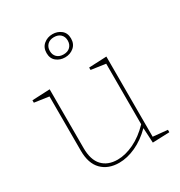

<svg xmlns="http://www.w3.org/2000/svg" viewBox="-182 -902 972 1035"><g transform="rotate(-30 304.0 -384.5)"><path d="M486 -26 576 -17V-2L471 2L466 -91Q418 -43 364.5 -18.5Q311 6 261 6Q193 6 153 -34.5Q113 -75 113 -154V-492L23 -505V-520L133 -525V-159Q133 -86 167 -49.5Q201 -13 262 -13Q310 -13 363.5 -38.5Q417 -64 466 -115V-492L376 -505V-520L486 -525ZM216 -702Q216 -736 239 -755.5Q262 -775 294 -775Q325 -775 347.5 -757Q370 -739 370 -705Q370 -671 347 -651.5Q324 -632 292 -632Q261 -632 238.5 -650Q216 -668 216 -702ZM349 -704Q349 -728 334 -742.5Q319 -757 293 -757Q267 -757 252 -742Q237 -727 237 -703Q237 -679 252 -664.5Q267 -650 293 -650Q319 -650 334 -665Q349 -680 349 -704Z"/></g></svg>

Font: Bitter Pro Thin
Style: Regular
Weight: 250
Designer: Sol Matas, and Bitter project Authors
Foundry: Sol Matas
Version: Version 1.010